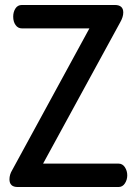

<svg xmlns="http://www.w3.org/2000/svg" viewBox="-20 -751 548 771"><path d="M18 -31Q18 -50 29 -68L339 -637H68Q52 -637 42.5 -650.5Q33 -664 33 -684Q33 -703 42 -717Q51 -731 68 -731H441Q475 -731 475 -701Q475 -683 463 -662L153 -94H456Q472 -94 481.5 -79.5Q491 -65 491 -47Q491 -29 481.5 -14.5Q472 0 456 0H51Q18 0 18 -31Z"/></svg>

Font: TerminalDosisSemiBold
Style: Bold
Weight: 600
Designer: EdgarTolentino, PabloImpallari, IginoMarini
Foundry: EdgarTolentino, PabloImpallari, IginoMarini
Version: Version 1.006